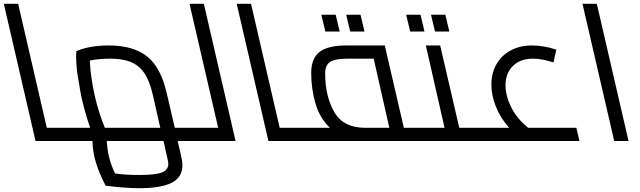

<svg xmlns="http://www.w3.org/2000/svg" viewBox="-32 -738 3348 1005"><path d="M364 -15Q364 0 349 0H154L-12 -718H63L213 -69H333Q348 -69 356 -49Q364 -29 364 -15Z M885 -61 899 0H898L917 83Q923 106 923 126Q923 190 867 218.5Q811 247 698 247Q622 247 521 234Q489 173 471 116Q453 59 452 0H349Q334 0 326.5 -19Q319 -38 319 -53Q319 -69 333 -69H440Q422 -119 406 -181Q390 -243 382 -300Q372 -348 368.5 -394Q365 -440 367 -469Q387 -481 433.5 -490.5Q480 -500 538 -500Q665 -500 737.5 -443Q810 -386 841 -249L883 -69ZM517 -69H807L768 -241Q752 -312 725 -353Q698 -394 655 -412.5Q612 -431 544 -431Q486 -431 438 -421Q442 -333 464 -237Q484 -148 517 -69ZM1021 -15Q1021 0 1006 0H899L883 -69H990Q1006 -69 1013.5 -49.5Q1021 -30 1021 -15ZM824 0H527Q527 10 529 24Q535 96 570 170Q626 178 696 178Q781 178 815 165Q849 152 849 119Q849 108 844 90Z M1201 0H1006Q991 0 983.5 -19Q976 -38 976 -53Q976 -69 990 -69H1110L960 -718H1035Z M1583 -15Q1583 0 1568 0H1373L1207 -718H1282L1432 -69H1552Q1567 -69 1575 -49Q1583 -29 1583 -15Z M1982 -500 2098 0H1568Q1553 0 1545.5 -19Q1538 -38 1538 -53Q1538 -69 1552 -69H1695Q1642 -119 1619.5 -195.5Q1597 -272 1597 -357Q1597 -431 1640 -465.5Q1683 -500 1780 -500ZM2006 -69 1924 -431H1790Q1724 -431 1697 -414.5Q1670 -398 1670 -353Q1670 -235 1717.5 -152Q1765 -69 1879 -69ZM2220 -15Q2220 0 2205 0H2098L2082 -69H2189Q2205 -69 2212.5 -49.5Q2220 -30 2220 -15ZM1650 -661H1725L1746 -573H1671ZM1780 -661H1855L1876 -573H1801Z M2272 -500 2388 0H2205Q2190 0 2182.5 -19Q2175 -38 2175 -53Q2175 -69 2189 -69H2295L2197 -500ZM2510 -15Q2510 0 2495 0H2388L2372 -69H2479Q2495 -69 2502.5 -49.5Q2510 -30 2510 -15ZM2094 -661H2169L2190 -573H2115ZM2224 -661H2299L2320 -573H2245Z M3001 0H2495Q2480 0 2472.5 -19Q2465 -38 2465 -53Q2465 -69 2479 -69H2633Q2587 -121 2563.5 -180Q2540 -239 2540 -295Q2540 -355 2566.5 -401.5Q2593 -448 2641 -474Q2689 -500 2752 -500Q2815 -500 2880 -478L2865 -411Q2805 -431 2758 -431Q2692 -431 2653 -393Q2614 -355 2614 -292Q2614 -236 2644.5 -175.5Q2675 -115 2733 -69H2985Z M3017 -718H3092L3258 0H3183Z"/></svg>

Font: Cairo
Style: Italic
Weight: 400
Italic angle: -13°
Designer: Mohamed Gaber, Accademia di Belle Arti di Urbino and others
Foundry: Kief Type Foundry, Accademia di Belle Arti di Urbino and others
Version: Version 3.011